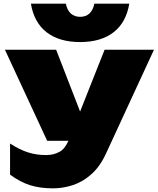

<svg xmlns="http://www.w3.org/2000/svg" viewBox="-20 -847 862 1050"><path d="M270 183Q198 183 143.5 165.5Q89 148 35 108V-62Q88 -28 133.5 -13.5Q179 1 232 1Q274 1 306 -17Q335 -33 354 -77H238L7 -575H287L418 -237L552 -575H822L560 -8Q527 64 479.5 106Q432 148 378 165.5Q324 183 270 183ZM418 -617Q304 -617 235 -670.5Q166 -724 149 -827H340Q347 -792 367 -773.5Q387 -755 418 -755Q450 -755 469.5 -773.5Q489 -792 496 -827H687Q670 -724 601 -670.5Q532 -617 418 -617Z"/></svg>

Font: Bounded
Style: Regular
Weight: 900
Designer: Vlad Churkin
Version: Version 1.0